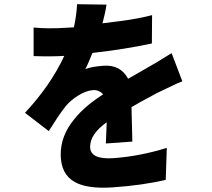

<svg xmlns="http://www.w3.org/2000/svg" viewBox="-20 -830 1009 914"><path d="M769 26Q661 52 516 62Q397 70 337 37Q269 0 269 -95Q269 -184 333 -262Q359 -295 397 -327Q429 -354 471 -381Q451 -403 422 -401Q389 -398 352 -375Q318 -354 293 -325Q275 -302 254 -271Q239 -249 212 -206L99 -293Q221 -424 286 -564Q226 -560 140 -563V-699Q208 -692 298 -698L332 -700Q344 -756 347 -810L487 -808Q482 -772 468 -719L563 -731Q643 -742 704 -758L703 -623Q572 -595 420 -578L403 -537Q394 -515 386 -501Q416 -513 473 -517Q553 -523 590 -455L727 -534L787 -571Q792 -574 797 -577L848 -443Q826 -435 790 -417Q757 -402 729 -388L657 -349Q656 -348 655 -348Q654 -347 653 -347L606 -320L610 -156L484 -147L488 -248Q409 -192 409 -131Q409 -70 519 -77Q645 -86 774 -126Z"/></svg>

Font: Xiangcui Wave Sans Xiangcui Wave Sans
Style: Regular
Weight: 800
Width: 3
Version: Version 0.920;March 28, 2024;FontCreator 14.0.0.2814 64-bit